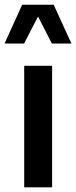

<svg xmlns="http://www.w3.org/2000/svg" viewBox="-23 -806 328 826"><path d="M208 -785.6H72.3L-3.4 -618.7H80.6L140.6 -734.9L200.2 -618.7H284.2ZM81.1 0H201.2V-522.9H81.1Z"/></svg>

Font: Estedad SemiBold
Style: Regular
Weight: 600
Designer: Amin Abedi
Version: Version 7.3